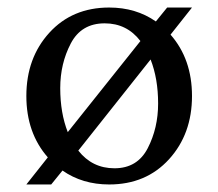

<svg xmlns="http://www.w3.org/2000/svg" viewBox="-20 -480 580 510"><path d="M50 10 107 -62Q50 -127 50 -225Q50 -326 111 -393Q172 -460 270 -460Q341 -460 394 -423L424 -460H490L433 -388Q490 -323 490 -225Q490 -124 429 -57Q368 10 270 10Q199 10 146 -27L116 10ZM140 -246Q140 -180 160 -129L353 -371Q317 -418 258 -418Q196 -418 168 -364.5Q140 -311 140 -246ZM284 -33Q345 -33 372.5 -86.5Q400 -140 400 -205Q400 -271 380 -322L188 -80Q225 -33 284 -33Z"/></svg>

Font: Spectral
Style: Regular
Weight: 400
Designer: Jean-Baptiste Levee
Foundry: Production Type
Version: Version 1.002